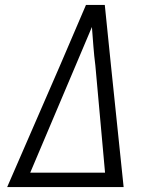

<svg xmlns="http://www.w3.org/2000/svg" viewBox="-20 -755 640 775"><path d="M9 0 222 -490 327 -735H403L428 -490L479 0ZM404 -58 365 -490Q360 -529 357 -568Q354 -607 351 -646Q334 -607 318 -568Q302 -529 285 -490L102 -58Z"/></svg>

Font: Iosevka Light Extended
Style: Italic
Weight: 300
Width: 7
Italic angle: -9°
Monospace: yes
Designer: Belleve Invis
Foundry: Belleve Invis
Version: Version 32.5.0; ttfautohint (v1.8.4)